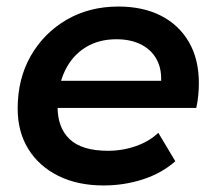

<svg xmlns="http://www.w3.org/2000/svg" viewBox="-20 -560 659 587"><path d="M297 7Q217 7 158 -22.5Q99 -52 66.5 -104.5Q34 -157 34 -228Q34 -319 74 -389Q114 -459 183.5 -499.5Q253 -540 342 -540Q417 -540 472 -512Q527 -484 557.5 -431.5Q588 -379 588 -306Q588 -287 586 -267Q584 -247 580 -230H127L141 -313H521L470 -285Q478 -336 463 -370Q448 -404 415 -422Q382 -440 336 -440Q281 -440 240.5 -414.5Q200 -389 178 -342.5Q156 -296 156 -234Q156 -169 193.5 -134Q231 -99 310 -99Q355 -99 396 -113.5Q437 -128 464 -154L516 -67Q474 -30 416.5 -11.5Q359 7 297 7Z"/></svg>

Font: MOST Montserrat SemiBold
Style: Italic
Weight: 600
Italic angle: -11.3°
Designer: Julieta Ulanovsky
Foundry: Julieta Ulanovsky
Version: Version 8.000;March 11, 2024;FontCreator 15.0.0.2926 64-bit